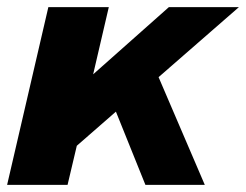

<svg xmlns="http://www.w3.org/2000/svg" viewBox="-20 -520 692 540"><path d="M652 -500 426 -303 556 0H389L306 -206L196 -110L170 0H0L116 -500H286L242 -311L455 -500Z"/></svg>

Font: Elaine Sans
Style: Bold Italic
Weight: 700
Italic angle: -13°
Designer: Wei Huang
Foundry: Wei Huang
Version: Version 2.001;December 24, 2019;FontCreator 12.0.0.2547 64-b